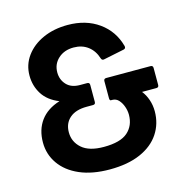

<svg xmlns="http://www.w3.org/2000/svg" viewBox="-111 -853 944 972"><g transform="rotate(-15 361.0 -367.0)"><path d="M347 14Q255 14 189.5 -14.5Q124 -43 89 -93Q54 -143 54 -205Q54 -272 88 -318.5Q122 -365 189 -386Q131 -409 103.5 -452.5Q76 -496 76 -550Q76 -607 109 -652Q142 -697 199 -722.5Q256 -748 328 -748Q424 -748 491 -700Q558 -652 580 -570Q583 -557 570 -554L463 -532Q451 -529 447 -541Q434 -583 403 -606.5Q372 -630 328 -630Q279 -630 247.5 -601.5Q216 -573 216 -529Q216 -491 240.5 -464.5Q265 -438 311 -438H348Q361 -438 361 -425V-336Q361 -323 348 -323H315Q257 -323 225.5 -295.5Q194 -268 194 -221Q194 -171 232 -137.5Q270 -104 347 -104Q434 -104 472.5 -138Q511 -172 511 -229Q511 -250 503.5 -271.5Q496 -293 482.5 -308Q469 -323 449 -323H442Q435 -323 435 -336V-425Q435 -438 448 -438H680Q693 -438 693 -425V-336Q693 -323 680 -323H605Q622 -302 632 -273Q642 -244 642 -212Q642 -147 608 -95.5Q574 -44 508 -15Q442 14 347 14Z"/></g></svg>

Font: LINE Seed Sans App
Style: Bold
Weight: 700
Designer: LINE VX Design & Dalton Maag Ltd & Sandoll Inc
Foundry: Dalton Maag Ltd
Version: Version 1.003